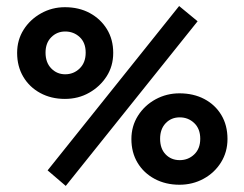

<svg xmlns="http://www.w3.org/2000/svg" viewBox="-20 -607 815 640"><path d="M199.2 12.7 138.7 -39.1 577.1 -586.9 638.7 -536.1ZM196.3 -277.3Q150.4 -277.3 114.3 -296.9Q78.1 -316.4 57.6 -351.1Q37.1 -385.7 37.1 -430.7Q37.1 -473.6 58.6 -507.8Q80.1 -542 116.7 -562.5Q153.3 -583 196.3 -583Q243.2 -583 279.3 -563.5Q315.4 -543.9 336.4 -509.8Q357.4 -475.6 357.4 -430.7Q357.4 -386.7 335.4 -352.5Q313.5 -318.4 277.3 -297.9Q241.2 -277.3 196.3 -277.3ZM197.3 -359.4Q225.6 -359.4 245.6 -378.9Q265.6 -398.4 265.6 -431.6Q265.6 -464.8 245.6 -483.4Q225.6 -502 197.3 -502Q169.9 -502 150.9 -482.9Q131.8 -463.9 131.8 -431.6Q131.8 -398.4 150.9 -378.9Q169.9 -359.4 197.3 -359.4ZM578.1 8.8Q532.2 8.8 495.6 -10.7Q459 -30.3 438.5 -64.5Q418 -98.6 418 -143.6Q418 -186.5 439.9 -221.2Q461.9 -255.9 498.5 -275.9Q535.2 -295.9 578.1 -295.9Q625 -295.9 661.1 -276.9Q697.3 -257.8 717.8 -223.6Q738.3 -189.5 738.3 -143.6Q738.3 -100.6 716.8 -65.9Q695.3 -31.2 658.7 -11.2Q622.1 8.8 578.1 8.8ZM579.1 -73.2Q607.4 -73.2 627.4 -92.3Q647.5 -111.3 647.5 -144.5Q647.5 -177.7 627.4 -196.8Q607.4 -215.8 579.1 -215.8Q550.8 -215.8 532.2 -196.3Q513.7 -176.8 513.7 -144.5Q513.7 -111.3 532.2 -92.3Q550.8 -73.2 579.1 -73.2Z"/></svg>

Font: Crimson Pro
Style: Bold
Weight: 700
Designer: Jacques Le Bailly
Foundry: Baron von Fonthausen
Version: Version 1.003